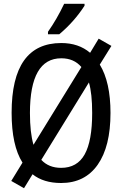

<svg xmlns="http://www.w3.org/2000/svg" viewBox="-20 -951 640 1008"><path d="M150.9 -36.1 106 37.1 39.1 -1 98.1 -97.2Q41 -187 41 -358.9Q41 -725.1 301.8 -725.1Q392.6 -725.1 453.1 -673.8L498 -748L564.9 -710L503.9 -611.8Q560.1 -520 560.1 -357.9Q560.1 -181.6 492.7 -85.9Q425.3 9.8 300.8 9.8Q208.5 9.8 150.9 -36.1ZM155.8 -190.9 407.2 -599.1Q368.2 -645 301.8 -645Q137.2 -645 137.2 -357.9Q137.2 -254.4 155.8 -190.9ZM446.8 -518.1 196.8 -111.8Q235.8 -69.8 300.8 -69.8Q385.3 -69.8 424.6 -140.6Q463.9 -211.4 463.9 -357.9Q463.9 -460 446.8 -518.1ZM231.9 -784.2Q277.8 -849.1 316.9 -931.2H423.8V-920.9Q369.1 -836.4 291 -771H231.9Z"/></svg>

Font: Apple Sans Adjectives
Style: Regular
Weight: 400
Monospace: yes
Foundry: Apple Sans Adjectives
Version: Version 0.01